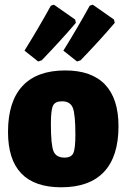

<svg xmlns="http://www.w3.org/2000/svg" viewBox="-20 -783 537 815"><path d="M249 -568Q308 -663 361 -759L374 -763L464 -700L467 -686Q405 -613 322 -527L307 -522ZM84 -568Q143 -663 196 -759L209 -763L299 -700L302 -686Q240 -613 157 -527L142 -522ZM257 -484Q369 -484 426 -424Q483 -364 483 -247Q483 -119 421.5 -53.5Q360 12 240 12Q14 12 14 -223Q14 -352 75.5 -418Q137 -484 257 -484ZM243 -353Q214 -353 205 -334.5Q196 -316 196 -257Q196 -169 207 -141.5Q218 -114 254 -114Q282 -114 291 -132.5Q300 -151 300 -211Q300 -298 289 -325.5Q278 -353 243 -353Z"/></svg>

Font: Alegreya Sans SC Black
Style: Regular
Weight: 900
Designer: Juan Pablo del Peral
Foundry: Huerta Tipografica
Version: Version 2.007